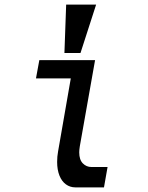

<svg xmlns="http://www.w3.org/2000/svg" viewBox="-20 -810 640 830"><path d="M227 -110Q227 -133.5 231 -155L286 -471H135.5L150 -550H391L325 -177.5Q322.5 -161.5 322.5 -151.5Q322.5 -119.5 338 -103.8Q353.5 -88 375.5 -88H445L429.5 0H305.5Q283 0 265 -13Q247 -26 237 -51Q227 -76 227 -110ZM395.5 -790 328 -581H258.5L266 -790Z"/></svg>

Font: JuliaMono Medium
Style: Italic
Weight: 500
Italic angle: -9°
Monospace: yes
Designer: cormullion
Foundry: corm
Version: Version 0.054; ttfautohint (v1.8.4)